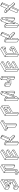

<svg xmlns="http://www.w3.org/2000/svg" viewBox="4286 -5160 949 9561"><g transform="rotate(-90 4760.5 -379.5)"><path d="M233.4 75.2H231.4L120.1 10.7Q117.2 8.3 116.7 4.9L116.2 -157.7L117.2 -161.1H117.7Q117.7 -162.1 151.1 -181.4Q184.6 -200.7 186 -200.7Q187.5 -200.7 264.2 -156.2L430.7 -252.9V-308.6Q423.3 -304.2 421.4 -304.2L418 -305.2L308.1 -369.1Q304.7 -371.1 304.7 -375L304.2 -447.3Q304.7 -447.8 304.7 -449.5Q304.7 -451.2 430.2 -523.4V-579.6L301.8 -505.4V-418.9Q301.8 -415 298.3 -413.1L233.9 -376H230.5V-376.5H229.5L119.1 -440.9Q115.7 -442.9 115.7 -446.8L115.2 -610.8Q116.2 -613.3 118.2 -614.7Q497.6 -833.5 499 -833.5Q500.5 -833.5 556.6 -800.8Q612.8 -768.1 613.3 -768.1Q613.8 -768.1 614.3 -766.6Q614.7 -765.1 615.2 -764.2Q615.7 -763.2 617.2 -148.9Q617.2 -145 613.8 -143.1Q235.8 75.2 233.4 75.2ZM225.6 -394 225.1 -541 128.4 -597.7 128.9 -450.2ZM231.9 -552.7 595.7 -762.7 498.5 -818.8 134.8 -608.9ZM414.6 -322.3V-379.4L317.9 -435.5V-378.9ZM421.4 -390.6 533.7 -455.6 436.5 -512.2 324.2 -447.3ZM540 -467.3 539.6 -642.6 443.4 -586.9V-523.4ZM302.7 -51.3 534.2 -185.1 437.5 -241.2 277.3 -148.4Q300.3 -135.3 301.5 -134Q302.7 -132.8 302.7 -51.3ZM541 -196.3 540.5 -372.1 443.8 -316.4 444.3 -252.9ZM227.1 57.1 226.6 -89.8 129.9 -146V1ZM233.4 -101.6 282.7 -129.9 186 -186.5 136.2 -157.7ZM240.2 57.1 604 -152.8 602.1 -751.5 238.3 -541 238.8 -394 288.6 -422.9 288.1 -509.3Q288.6 -512.7 291.5 -514.6Q544.4 -661.1 546.4 -661.1Q552.7 -661.1 552.7 -654.3L553.7 -455.1H553.2Q553.2 -453.6 552.5 -452.1Q551.8 -450.7 427.7 -379.4L428.2 -322.3Q545.4 -390.1 546.9 -390.1Q553.7 -390.1 553.7 -383.3L554.2 -184.6Q553.7 -181.2 550.8 -179.2L297.9 -33.2Q289.6 -33.2 289.6 -39.6V-118.7L239.7 -89.8Z M965.8 75.2 963.4 74.7 852.5 10.3Q849.1 8.3 849.1 4.4V-68.4Q849.6 -71.8 852.5 -73.2L927.7 -116.7L925.8 -654.8H926.3V-655.3Q926.3 -658.7 929.2 -660.2Q1229.5 -833.5 1231 -833.5Q1232.9 -833.5 1289.1 -801Q1345.2 -768.6 1345.2 -768.1L1346.2 -767.6V-767.1Q1346.7 -767.1 1346.7 -766.8Q1346.7 -766.6 1347.2 -766.1L1347.7 -763.7L1348.1 -763.2L1349.6 -149.4Q1349.6 -145.5 1346.2 -143.6L1283.7 -106.9L1281.7 -106.4H1277.8V-106.9H1276.9L1166.5 -171.4Q1163.6 -173.3 1163.6 -176.8L1162.1 -579.6L1112.3 -550.8L1114.3 -13.2Q1113.8 -9.3 1110.8 -7.3Q967.8 75.2 965.8 75.2ZM1043 -598.1 1328.1 -763.2 1231 -819.3 945.8 -654.8ZM1037.6 -60.5 1036.1 -586.9 939.5 -643.1 940.9 -116.7ZM959.5 57.1 959 0 862.3 -56.2V0.5ZM965.8 -11.2 1031.2 -48.8 934.1 -105.5 868.7 -67.9ZM1273.4 -124.5 1272 -643.1 1175.3 -587.4 1176.8 -180.7ZM972.7 57.1 1100.6 -17.1 1099.1 -554.7Q1099.1 -558.6 1102.5 -560.5L1220.7 -628.4Q1277.3 -661.1 1278.8 -661.1Q1285.2 -661.1 1285.2 -654.3L1286.6 -124.5L1336.4 -152.8L1334.5 -751.5L1049.3 -586.9L1050.8 -48.3Q1050.8 -44.9 1047.9 -43.5L972.7 0Z M1698.7 75.2H1696.8L1585 10.3Q1582 8.3 1582 4.9L1580.1 -609.9Q1580.6 -613.3 1583.5 -614.7Q1961.9 -833.5 1963.9 -833.5Q1965.8 -833.5 2021.7 -801Q2077.6 -768.6 2078.1 -768.1L2079.1 -767.1V-766.6Q2079.6 -766.6 2079.6 -766.4Q2079.6 -766.1 2080.1 -765.6L2080.6 -763.7V-690.4Q2080.6 -687 2077.6 -685.1L1766.6 -505.4V-449.7Q1962.9 -563 1964.4 -563Q1966.3 -563 2022.5 -530.3Q2078.6 -497.6 2079.1 -497.1Q2079.6 -497.1 2079.6 -496.6V-496.1H2080.1V-495.6H2080.6L2081.1 -492.7Q2081.5 -492.7 2081.5 -419.9Q2081.5 -416 2078.1 -414.1L1767.6 -234.9V-178.7Q1963.4 -292 1965.3 -292Q1967.3 -292 2023.9 -259.3L2079.6 -226.6L2080.6 -225.6V-225.1H2081.1L2081.5 -224.1L2082 -222.2L2082.5 -148.9Q2082 -145.5 2079.1 -143.1Q1700.7 75.2 1698.7 75.2ZM1768.1 -51.3 2062 -221.2 1965.3 -277.8 1767.6 -163.6ZM1767.1 -322.3 2061.5 -492.2 1964.4 -548.3 1766.6 -434.1ZM1691.9 57.1 1690.4 -541.5 1593.3 -597.7 1595.2 1ZM1696.8 -552.7 2060.5 -762.7 1963.9 -819.3 1600.1 -609.4ZM1705.1 57.1 2068.8 -152.8V-210Q1763.2 -33.2 1761.2 -33.2Q1754.9 -33.2 1754.9 -40L1753.9 -238.3Q1754.4 -242.2 1757.3 -244.1L2068.4 -423.8L2067.9 -480.5Q1762.2 -304.2 1760.7 -304.2Q1753.9 -304.2 1753.9 -310.5L1753.4 -509.3Q1753.4 -513.2 1756.8 -515.1L2067.4 -694.3V-751.5L1703.6 -541.5Z M2431.2 75.2H2429.2Q2429.2 74.7 2428.7 74.7L2427.7 74.2L2317.4 10.3Q2314.5 8.3 2314.5 4.4L2312.5 -609.9Q2313 -613.3 2315.9 -614.7Q2380.4 -652.3 2381.8 -652.3Q2383.8 -652.3 2439.9 -619.6L2496.1 -586.9V-586.4H2497.1V-585.4L2498 -585L2498.5 -582L2499 -471.7L2649.9 -820.8H2650.4L2651.4 -822.3L2653.8 -823.7V-824.2H2657.2L2711.9 -813.5L2821.8 -749.5L2822.8 -749V-748.5L2824.2 -747.6L2824.7 -746.6L2825.2 -744.6V-744.1Q2825.2 -742.7 2824.7 -741.7L2664.1 -370.1L2825.2 -186.5Q2826.7 -185.1 2826.7 -182.6Q2826.7 -179.7 2773.4 -107.9H2772.9Q2772.9 -106.9 2772 -106.9L2771 -106H2769.5V-105.5L2764.6 -106Q2764.6 -106.4 2709.2 -138.7Q2653.8 -170.9 2652.8 -171.9L2564.9 -272L2499.5 -234.9L2500.5 32.2Q2500.5 36.1 2497.1 38.1Q2433.1 75.2 2431.2 75.2ZM2781.7 -757.3 2706.1 -801.8 2692.9 -804.2 2768.6 -760.3ZM2598.6 -383.3 2757.8 -751 2659.2 -808.1 2500 -440.4ZM2499.5 -322.3 2588.4 -373.5 2499 -425.8ZM2424.3 57.1 2422.9 -541.5 2325.7 -597.7 2327.6 1ZM2429.2 -552.7 2479 -581.5 2381.8 -637.7 2332.5 -609.4ZM2736.3 -138.2 2600.6 -293 2576.7 -278.8 2662.1 -181.2ZM2437.5 57.1 2487.3 28.3 2486.3 -238.3Q2486.3 -242.2 2489.7 -244.1L2598.6 -307.1Q2600.6 -308.1 2603 -308.1Q2605 -307.6 2767.6 -122.6L2811.5 -182.1Q2649.9 -366.7 2649.9 -368.7Q2649.9 -370.1 2809.1 -738.8L2770 -746.1L2607.9 -370.6L2606.9 -369.6V-369.1H2606.4V-368.7L2494.6 -304.2Q2491.2 -304.2 2489.7 -305.2Q2486.3 -307.1 2486.3 -310.5L2485.4 -569.8L2436 -541.5Z M3320.8 -15.6Q3318.4 -15.6 3317.9 -16.1Q3317.4 -16.6 3207 -80.6Q3204.1 -82.5 3203.6 -85.9L3202.6 -488.8Q3164.1 -466.8 3163.6 -466.8Q3163.1 -466.8 3162.1 -466.8L3158.7 -467.3L3048.3 -531.2Q3045.4 -533.2 3045.4 -537.1L3044.9 -609.9Q3045.4 -613.3 3048.3 -614.7Q3426.8 -833.5 3428.7 -833.5Q3430.7 -833.5 3486.6 -801Q3542.5 -768.6 3542.7 -768.1Q3543 -767.6 3543.9 -766.6Q3544.9 -765.6 3545.4 -764.2V-690.9Q3545.4 -687 3542.5 -685.1L3388.7 -596.2L3390.1 -58.6Q3390.1 -54.7 3386.7 -52.7Q3322.3 -15.6 3320.8 -15.6ZM3155.3 -484.4V-541.5L3058.1 -597.7L3058.6 -541ZM3161.6 -552.7 3525.4 -762.7 3428.7 -819.3 3064.9 -609.4ZM3314 -33.7 3312.5 -552.2 3215.8 -496.6 3217.3 -89.8ZM3327.1 -33.7 3377 -62 3375.5 -600.1Q3375.5 -603.5 3378.4 -606L3532.2 -694.3V-751.5L3168.5 -541.5V-484.4Q3317.4 -570.3 3318.8 -570.3Q3325.7 -570.3 3325.7 -564Z M3896 75.2H3894L3893.1 74.7H3892.6L3782.7 10.3Q3779.3 8.3 3779.3 4.9L3777.3 -609.9Q3777.8 -612.8 3780.8 -614.7Q4159.2 -833.5 4161.1 -833.5Q4163.1 -833.5 4219.7 -800.8L4275.4 -768.1L4276.4 -767.1Q4276.4 -766.6 4276.9 -766.6L4277.8 -764.2L4278.8 -419.9Q4278.8 -416 4275.4 -414.1L3964.8 -234.4L3965.3 32.2Q3965.3 36.1 3961.9 38.1Q3898.4 75.2 3896 75.2ZM3889.2 57.1 3887.7 -541 3791 -597.7 3792.5 1ZM3894 -552.7 4257.8 -762.7 4161.1 -818.8 3797.4 -608.9ZM3902.3 57.1 3952.1 28.8 3951.2 -238.3Q3951.7 -242.2 3954.6 -244.1L4265.6 -423.8L4264.6 -751.5L3900.9 -541ZM3958 -303.7Q3951.2 -303.7 3951.2 -310.5L3950.7 -509.3Q3950.7 -512.7 3954.1 -515.1Q4206.5 -661.1 4208.5 -661.1Q4215.3 -661.1 4215.3 -654.3L4215.8 -455.1Q4215.3 -451.7 4212.4 -450.2Q3959.5 -303.7 3958 -303.7ZM3963.9 -449.2 4092.3 -523.4V-579.6L3963.9 -505.4ZM3964.4 -322.3 4195.8 -455.6 4099.1 -512.2 3964.4 -434.1ZM4202.6 -467.3 4202.1 -642.6 4105.5 -586.9V-523.4Z M4627.9 75.2Q4626 75.2 4625.5 74.7H4625V74.2H4624.5L4514.6 10.3Q4511.2 8.3 4511.2 4.9L4509.8 -609.9Q4509.8 -613.3 4512.7 -614.7Q4577.1 -652.3 4579.1 -652.3L4582.5 -651.4Q4692.4 -587.4 4693.4 -586.4Q4693.8 -586.4 4693.8 -585.9H4694.3V-585.4L4695.3 -584.5V-584L4695.8 -582L4696.3 -475.1L4824.2 -793.5L4825.7 -795.4H4826.2Q4826.7 -795.9 4859.1 -814.7Q4891.6 -833.5 4893.1 -833.5Q4895 -833.5 4951.2 -801Q5007.3 -768.6 5007.3 -768.1H5007.8V-767.6H5008.3V-767.1L5009.3 -766.1L5009.8 -763.2Q5010.3 -763.2 5010.3 -762.7L5011.7 -148.9Q5011.7 -145 5008.3 -143.1Q4944.8 -106.4 4944.1 -106.2Q4943.4 -106 4942.4 -106Q4940.9 -106 4939.5 -106.9L4828.6 -170.9Q4825.7 -172.9 4825.7 -176.8L4825.2 -282.7L4697.3 34.7Q4696.3 37.1 4663.1 56.2Q4629.9 75.2 4627.9 75.2ZM4940.4 -734.4 4990.2 -762.7 4893.1 -819.3 4843.8 -790.5ZM4697.3 -140.6 4932.1 -723.6 4833.5 -780.8 4696.3 -439.9ZM4621.6 57.1 4619.6 -541.5 4522.9 -597.7 4524.4 1ZM4626.5 -552.7 4675.8 -581.5 4579.1 -637.7 4529.3 -608.9ZM4935.5 -124.5 4934.6 -553.7 4838.4 -315.4 4838.9 -180.7ZM4634.8 57.1 4685.5 27.8 4825.7 -319.3 4934.6 -590.3Q4936.5 -594.2 4941.4 -594.2Q4943.8 -594.2 4945.8 -592.3Q4947.8 -590.3 4948.7 -124L4998.5 -152.8L4996.6 -751.5L4945.8 -722.2L4695.8 -102.1Q4695.3 -102.1 4695.3 -101.6H4694.8Q4693.8 -100.6 4692.9 -100.6Q4692.4 -100.1 4690.9 -100.1V-99.6L4689.5 -100.1Q4684.1 -101.1 4684.1 -106.4L4682.6 -569.8L4632.8 -541.5Q4634.3 -242.2 4634.8 57.1Z M5674.8 -106.4Q5672.9 -106.4 5561.5 -171.4Q5558.1 -173.3 5558.1 -176.8L5557.6 -309.1L5544.4 -301.3Q5543 -300.3 5359.4 -299.8Q5356.9 -300.3 5246.1 -364.7Q5243.2 -366.7 5242.7 -370.6L5242.2 -609.9Q5242.7 -613.3 5245.6 -615.2Q5309.6 -652.3 5311.5 -652.3Q5313.5 -652.3 5397.9 -603Q5426.8 -586.4 5427 -585.9Q5427.2 -585.4 5427.7 -585Q5428.2 -582 5428.7 -458.5H5443.8L5557.1 -523.9L5556.2 -791L5556.6 -791.5Q5556.6 -794.9 5559.6 -796.4Q5624 -833.5 5626 -833.5L5629.4 -833Q5739.3 -769 5740 -768.3Q5740.7 -767.6 5741.2 -766.6Q5741.7 -765.6 5742.2 -765.6V-764.2H5742.7L5744.1 -149.4Q5744.1 -145.5 5741.2 -143.6Q5676.8 -106.4 5674.8 -106.4ZM5673.3 -734.4 5722.7 -762.7 5626 -819.3 5576.2 -790.5ZM5667 -467.3 5666.5 -722.7 5569.8 -778.8 5570.3 -523.4ZM5555.7 -395 5660.6 -455.6 5564 -512.2 5458.5 -451.7ZM5428.7 -393.6 5531.2 -394 5443.8 -444.8H5428.7ZM5353 -317.9 5352.1 -541.5 5255.4 -597.7 5255.9 -374ZM5358.9 -552.7 5408.7 -581.5 5311.5 -637.7 5262.2 -609.4ZM5668 -124.5 5667.5 -372.1 5570.8 -316.4 5571.3 -180.7ZM5681.6 -124.5 5731 -153.3 5729.5 -751.5 5679.7 -723.1 5680.7 -455.6Q5680.2 -452.1 5677.2 -450.2Q5558.6 -381.3 5557.1 -381.1Q5555.7 -380.9 5422.4 -380.9Q5416 -380.9 5415.5 -387.2L5415 -570.3L5365.7 -541.5L5366.2 -313L5539.1 -313.5Q5672.4 -390.6 5673.8 -390.6Q5680.7 -390.6 5680.7 -383.8Z M6093.3 75.2H6091.3L5979.5 10.3Q5976.6 8.3 5976.6 4.9L5974.6 -609.9Q5975.1 -613.3 5978 -614.7Q6356.4 -833.5 6358.4 -833.5Q6360.4 -833.5 6416.3 -801Q6472.2 -768.6 6472.7 -768.1L6473.6 -767.1V-766.6Q6474.1 -766.6 6474.1 -766.4Q6474.1 -766.1 6474.6 -765.6L6475.1 -763.7V-690.4Q6475.1 -687 6472.2 -685.1L6161.1 -505.4V-449.7Q6357.4 -563 6358.9 -563Q6360.8 -563 6417 -530.3Q6473.1 -497.6 6473.6 -497.1Q6474.1 -497.1 6474.1 -496.6V-496.1H6474.6V-495.6H6475.1L6475.6 -492.7Q6476.1 -492.7 6476.1 -419.9Q6476.1 -416 6472.7 -414.1L6162.1 -234.9V-178.7Q6357.9 -292 6359.9 -292Q6361.8 -292 6418.5 -259.3L6474.1 -226.6L6475.1 -225.6V-225.1H6475.6L6476.1 -224.1L6476.6 -222.2L6477.1 -148.9Q6476.6 -145.5 6473.6 -143.1Q6095.2 75.2 6093.3 75.2ZM6162.6 -51.3 6456.5 -221.2 6359.9 -277.8 6162.1 -163.6ZM6161.6 -322.3 6456.1 -492.2 6358.9 -548.3 6161.1 -434.1ZM6086.4 57.1 6085 -541.5 5987.8 -597.7 5989.7 1ZM6091.3 -552.7 6455.1 -762.7 6358.4 -819.3 5994.6 -609.4ZM6099.6 57.1 6463.4 -152.8V-210Q6157.7 -33.2 6155.8 -33.2Q6149.4 -33.2 6149.4 -40L6148.4 -238.3Q6148.9 -242.2 6151.9 -244.1L6462.9 -423.8L6462.4 -480.5Q6156.7 -304.2 6155.3 -304.2Q6148.4 -304.2 6148.4 -310.5L6147.9 -509.3Q6147.9 -513.2 6151.4 -515.1L6461.9 -694.3V-751.5L6098.1 -541.5Z M6825.7 75.2Q6824.7 75.2 6824.2 74.7H6823.2V74.2H6822.3L6712.4 10.3Q6709 8.3 6709 4.4L6707 -609.4L6707.5 -609.9Q6707.5 -613.3 6710.4 -615.2Q7088.9 -834 7090.8 -834Q7092.8 -834 7204.6 -769L7205.1 -768.1H7205.6V-767.6H7206.1V-767.1H7206.5L7207.5 -764.6L7208 -600.6Q7208 -596.7 7204.6 -594.7Q7141.1 -558.1 7140.4 -557.9Q7139.6 -557.6 7137.2 -557.6V-558.1H7136.2L7060.5 -602.1L6893.6 -505.9L6894.5 -178.7L7022.9 -252.9V-339.8Q7022.9 -342.3 7024.9 -344.2Q7025.4 -344.7 7058.1 -363.5Q7090.8 -382.3 7092.3 -382.3Q7094.2 -382.3 7150.1 -349.6Q7206.1 -316.9 7206.5 -316.4H7207L7207.5 -315.4H7208L7208.5 -313.5L7209 -312.5L7209.5 -149.4Q7209.5 -145.5 7206.1 -143.6Q6827.6 75.2 6825.7 75.2ZM7139.6 -283.2 7189 -311.5 7092.3 -368.2 7042.5 -339.4ZM7133.3 -196.8 7132.8 -271.5 7036.1 -327.6V-252.9ZM6895 -51.8 7126.5 -185.1 7029.8 -241.7 6894.5 -163.6ZM7131.8 -575.7V-643.1L7073.7 -609.9ZM6818.8 56.6 6817.4 -541.5 6720.7 -597.7 6722.2 0.5ZM6824.2 -553.2 7188 -763.2 7090.8 -819.3 6727.1 -609.4ZM6832.5 57.1 7196.3 -153.3 7195.8 -300.3 7146 -271.5 7146.5 -184.6Q7146 -181.2 7143.1 -179.7Q6890.6 -33.7 6889.9 -33.4Q6889.2 -33.2 6888.2 -33.2Q6886.7 -33.2 6885.3 -34.2Q6881.8 -36.1 6881.8 -40L6880.4 -509.3Q6880.4 -513.2 6883.8 -515.1Q7136.7 -661.1 7138.2 -661.1Q7140.1 -661.1 7141.6 -660.2Q7145 -658.2 7145 -654.8L7145.5 -575.7L7194.8 -604.5L7194.3 -751.5L6830.6 -541.5Q6831.1 -242.2 6832.5 57.1Z M7558.1 75.2H7556.2Q7556.2 74.7 7555.7 74.7L7554.7 74.2L7444.3 10.3Q7441.4 8.3 7441.4 4.4L7439.5 -609.9Q7439.9 -613.3 7442.9 -614.7Q7507.3 -652.3 7508.8 -652.3Q7510.7 -652.3 7566.9 -619.6L7623 -586.9V-586.4H7624V-585.4L7625 -585L7625.5 -582L7626 -471.7L7776.9 -820.8H7777.3L7778.3 -822.3L7780.8 -823.7V-824.2H7784.2L7838.9 -813.5L7948.7 -749.5L7949.7 -749V-748.5L7951.2 -747.6L7951.7 -746.6L7952.1 -744.6V-744.1Q7952.1 -742.7 7951.7 -741.7L7791 -370.1L7952.1 -186.5Q7953.6 -185.1 7953.6 -182.6Q7953.6 -179.7 7900.4 -107.9H7899.9Q7899.9 -106.9 7898.9 -106.9L7897.9 -106H7896.5V-105.5L7891.6 -106Q7891.6 -106.4 7836.2 -138.7Q7780.8 -170.9 7779.8 -171.9L7691.9 -272L7626.5 -234.9L7627.4 32.2Q7627.4 36.1 7624 38.1Q7560.1 75.2 7558.1 75.2ZM7908.7 -757.3 7833 -801.8 7819.8 -804.2 7895.5 -760.3ZM7725.6 -383.3 7884.8 -751 7786.1 -808.1 7627 -440.4ZM7626.5 -322.3 7715.3 -373.5 7626 -425.8ZM7551.3 57.1 7549.8 -541.5 7452.6 -597.7 7454.6 1ZM7556.2 -552.7 7606 -581.5 7508.8 -637.7 7459.5 -609.4ZM7863.3 -138.2 7727.5 -293 7703.6 -278.8 7789.1 -181.2ZM7564.5 57.1 7614.3 28.3 7613.3 -238.3Q7613.3 -242.2 7616.7 -244.1L7725.6 -307.1Q7727.5 -308.1 7730 -308.1Q7731.9 -307.6 7894.5 -122.6L7938.5 -182.1Q7776.9 -366.7 7776.9 -368.7Q7776.9 -370.1 7936 -738.8L7897 -746.1L7734.9 -370.6L7733.9 -369.6V-369.1H7733.4V-368.7L7621.6 -304.2Q7618.2 -304.2 7616.7 -305.2Q7613.3 -307.1 7613.3 -310.5L7612.3 -569.8L7563 -541.5Z M8290 75.2Q8288.1 75.2 8287.6 74.7H8287.1V74.2H8286.6L8176.8 10.3Q8173.3 8.3 8173.3 4.9L8171.9 -609.9Q8171.9 -613.3 8174.8 -614.7Q8239.3 -652.3 8241.2 -652.3L8244.6 -651.4Q8354.5 -587.4 8355.5 -586.4Q8356 -586.4 8356 -585.9H8356.4V-585.4L8357.4 -584.5V-584L8357.9 -582L8358.4 -475.1L8486.3 -793.5L8487.8 -795.4H8488.3Q8488.8 -795.9 8521.2 -814.7Q8553.7 -833.5 8555.2 -833.5Q8557.1 -833.5 8613.3 -801Q8669.4 -768.6 8669.4 -768.1H8669.9V-767.6H8670.4V-767.1L8671.4 -766.1L8671.9 -763.2Q8672.4 -763.2 8672.4 -762.7L8673.8 -148.9Q8673.8 -145 8670.4 -143.1Q8606.9 -106.4 8606.2 -106.2Q8605.5 -106 8604.5 -106Q8603 -106 8601.6 -106.9L8490.7 -170.9Q8487.8 -172.9 8487.8 -176.8L8487.3 -282.7L8359.4 34.7Q8358.4 37.1 8325.2 56.2Q8292 75.2 8290 75.2ZM8602.5 -734.4 8652.3 -762.7 8555.2 -819.3 8505.9 -790.5ZM8359.4 -140.6 8594.2 -723.6 8495.6 -780.8 8358.4 -439.9ZM8283.7 57.1 8281.7 -541.5 8185.1 -597.7 8186.5 1ZM8288.6 -552.7 8337.9 -581.5 8241.2 -637.7 8191.4 -608.9ZM8597.7 -124.5 8596.7 -553.7 8500.5 -315.4 8501 -180.7ZM8296.9 57.1 8347.7 27.8 8487.8 -319.3 8596.7 -590.3Q8598.6 -594.2 8603.5 -594.2Q8606 -594.2 8607.9 -592.3Q8609.9 -590.3 8610.8 -124L8660.6 -152.8L8658.7 -751.5L8607.9 -722.2L8357.9 -102.1Q8357.4 -102.1 8357.4 -101.6H8356.9Q8356 -100.6 8355 -100.6Q8354.5 -100.1 8353 -100.1V-99.6L8351.6 -100.1Q8346.2 -101.1 8346.2 -106.4L8344.7 -569.8L8294.9 -541.5Q8296.4 -242.2 8296.9 57.1Z M9062.5 65.9 9008.8 56.2 8897 -8.8Q8893.6 -10.7 8893.6 -14.6Q8893.6 -16.1 9054.7 -388.2L8893.1 -572.3L8892.1 -574.7V-577.6L8893.1 -580.1L8945.3 -650.4Q8947.3 -652.8 8950.7 -652.8Q8952.1 -652.8 9008.3 -620.4Q9064.5 -587.9 9064.9 -587.4L9065.9 -586.9L9115.7 -529.8L9241.2 -820.3H9241.7V-820.8Q9242.2 -821.8 9242.7 -822Q9243.2 -822.3 9243.2 -822.5Q9243.2 -822.8 9245.1 -823.7H9245.6V-824.2H9248.5L9275.4 -819.3Q9302.2 -814 9303.2 -813.5L9413.6 -749.5V-749H9414.1L9415.5 -747.1H9416L9416.5 -744.1L9416 -741.2L9255.9 -370.1L9416.5 -186.5Q9418 -184.6 9418.5 -182.6Q9418.5 -180.2 9391.1 -143.1L9364.7 -107.9Q9363.3 -106.4 9363 -106.4Q9362.8 -106.4 9362.3 -106.2Q9361.8 -106 9360.8 -105.5L9356.4 -106L9244.1 -171.4L9194.3 -228.5L9068.8 62Q9066.4 65.9 9062.5 65.9ZM9373 -757.3 9297.4 -801.3 9284.2 -803.7 9359.9 -759.8ZM9208 -424.3 9349.1 -751 9250.5 -808.1 9125.5 -518.6ZM9006.8 -521 9051.3 -580.1 8952.6 -637.7 8908.2 -578.1ZM9140.6 -351.6 9004.4 -506.8 8930.2 -549.8 9066.4 -394.5ZM9007.3 40 9164.1 -322.8 9065.4 -379.9 8908.7 -17.1ZM9327.6 -138.2 9212.4 -269.5 9200.2 -242.2 9253.4 -181.2ZM9058.6 51.8 9186.5 -243.2 9204.1 -284.7Q9206.1 -288.6 9210.4 -288.6Q9213.4 -288.6 9215.3 -286.6L9358.9 -122.6L9403.3 -181.6Q9241.2 -366.7 9241.2 -368.7Q9241.2 -370.1 9400.4 -738.8L9361.8 -746.1L9215.8 -409.7Q9214.4 -405.8 9209 -405.8H9208Q9208 -406.2 9207 -406.5Q9206.1 -406.7 9061 -571.8L9017.1 -512.2L9177.2 -329.6Q9177.7 -329.6 9177.7 -329.1L9178.7 -327.1Q9178.7 -326.2 9179.2 -325.7L9178.7 -322.8L9019.5 44.4Z"/></g></svg>

Font: 3D Isometric
Style: Regular
Weight: 400
Designer: GGBotNet
Version: 1.10